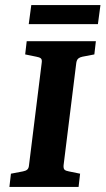

<svg xmlns="http://www.w3.org/2000/svg" viewBox="-20 -735 415 755"><path d="M17 0 23 -52 70 -61Q81 -63 87 -68Q93 -73 94 -85L144 -488Q146 -501 140.5 -505.5Q135 -510 123 -512L79 -521L85 -573H357L351 -521L304 -512Q294 -510 288 -505Q282 -500 280 -488L230 -85Q229 -72 234 -67.5Q239 -63 251 -61L295 -52L289 0ZM103 -715H375L365 -640H93Z"/></svg>

Font: Yrsa
Style: Bold Italic
Weight: 700
Italic angle: -7.10001°
Version: Version 2.004